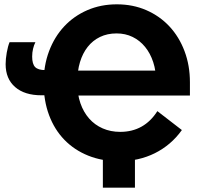

<svg xmlns="http://www.w3.org/2000/svg" viewBox="-20 -732 928 887"><path d="M222.8 -291.8V-408.2H189.4Q155.8 -408.2 142.2 -422.3Q128.6 -436.4 128.6 -470.6Q128.6 -489.6 132.7 -506.7Q136.8 -523.8 143.6 -537.2H24.2Q16.4 -518.4 11.2 -489Q6 -459.6 6 -435.6Q6 -368 49.8 -329.9Q93.6 -291.8 171.8 -291.8ZM857.4 -290.8V-352L809.4 -405.8H299.2V-290.8ZM857.4 -352Q857.4 -429.6 832.5 -495.7Q807.6 -561.8 762.8 -609.9Q718 -658 656 -685Q594 -712 519.8 -712Q445.6 -712 383.4 -685Q321.2 -658 276.4 -609.9Q231.6 -561.8 206.7 -495.7Q181.8 -429.6 181.8 -352V-347.2Q181.8 -266.6 206.7 -200Q231.6 -133.4 277.5 -86.1Q323.4 -38.8 387.5 -13Q451.6 12.8 529.6 12.8Q575.8 12.8 617.2 3.4Q658.6 -6 695.1 -24.1Q731.6 -42.2 763.3 -69Q795 -95.8 820.2 -131.2L707 -218.6Q676.8 -171 633.7 -146.9Q590.6 -122.8 535.4 -122.8Q491 -122.8 454.3 -138.9Q417.6 -155 391.7 -184.5Q365.8 -214 351.5 -255.1Q337.2 -296.2 337.2 -346.6V-354.8Q337.2 -404.2 349.5 -445Q361.8 -485.8 385.1 -515.4Q408.4 -545 442.1 -561.3Q475.8 -577.6 518.6 -577.6Q559.4 -577.6 592.7 -561.3Q626 -545 650.2 -515.4Q674.4 -485.8 687.8 -445Q701.2 -404.2 701.2 -354.8ZM455.2 -90V135H603.4V-90Z"/></svg>

Font: Fixel Variable
Style: Regular
Weight: 100
Width: 3
Designer: AlfaBravo + MacPaw
Foundry: Kyrylo Tkachov, Marchela Mozhyna, Serhii Makarenko, Maria Weinstein, Zakhar Kryvoshyya
Version: Version 1.211